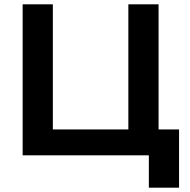

<svg xmlns="http://www.w3.org/2000/svg" viewBox="-20 -720 880 890"><path d="M715 -700V-120H810V150H670V0H85V-700H225V-120H575V-700Z"/></svg>

Font: Squares Bold
Style: Regular
Weight: 400
Designer: Typetype
Foundry: Typetype
Version: Version 001.000